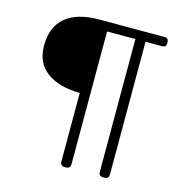

<svg xmlns="http://www.w3.org/2000/svg" viewBox="-113 -784 946 989"><g transform="rotate(15 360.0 -290.0)"><path d="M296 77V-289Q187 -289 121 -336.5Q55 -384 55 -477Q55 -577 116.5 -628.5Q178 -680 296 -680H642Q665 -680 665 -658V-651Q665 -640 659.5 -635.5Q654 -631 642 -631H555V77Q555 100 532 100H524Q501 100 501 77V-631H350V77Q350 100 327 100H319Q296 100 296 77Z"/></g></svg>

Font: Mitr ExtraLight
Style: Regular
Weight: 275
Designer: Thanarat Vachiruckul
Foundry: Cadson Demak Co.,Ltd.
Version: Version 1.001